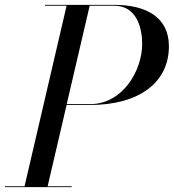

<svg xmlns="http://www.w3.org/2000/svg" viewBox="-60 -770 715 790"><path d="M-40 -3.5V0H235V-3.5H136L214 -338H310C511 -338 635 -429.5 635 -579.5C635 -699.5 541 -750 410 -750H125V-746.5H214L41 -3.5ZM410 -746.5C506 -746.5 525 -648.5 525 -589.5C525 -480.5 446 -341.5 310 -341.5H214.5L309 -746.5Z"/></svg>

Font: Bodoni* 48pt
Style: Italic
Weight: 400
Italic angle: -13°
Version: Version 2.3